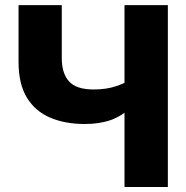

<svg xmlns="http://www.w3.org/2000/svg" viewBox="-20 -748 746 768"><path d="M319.8 -252Q240.7 -252 180.9 -277.3Q121.1 -302.7 87.6 -357.4Q54.2 -412.1 54.2 -500V-727.5H227.1V-515.1Q227.1 -455.1 255.9 -422.6Q284.7 -390.1 355.5 -390.1Q406.7 -390.1 447 -404.1Q487.3 -418 514.2 -436.5V-326.7Q469.2 -284.2 423.8 -268.1Q378.4 -252 319.8 -252ZM478 0V-727.5H651.4V0Z"/></svg>

Font: Inter 18pt ExtraBold
Style: Regular
Weight: 800
Designer: Rasmus Andersson
Foundry: rsms
Version: Version 4.001;git-66647c0bb